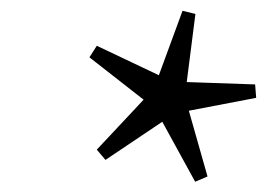

<svg xmlns="http://www.w3.org/2000/svg" viewBox="-20 -708 507 365"><path d="M374.5 -372.5 351 -362.5 288.5 -476.5 180.5 -404 164 -423.5 253 -518.5 150 -599 164 -621 282 -565 327 -687.5 351.5 -681.5 335 -552 465 -547.5 467 -522 339 -497.5Z"/></svg>

Font: Newsreader 28pt
Style: Italic
Weight: 400
Italic angle: -17°
Version: Version 1.003